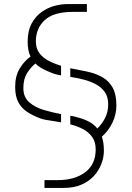

<svg xmlns="http://www.w3.org/2000/svg" viewBox="-20 -780 642 937"><path d="M278 -183Q258 -187 239 -189.5Q220 -192 204 -195Q188 -198 177 -202Q140 -216 112.5 -234Q85 -252 69.5 -281Q54 -310 54 -356Q54 -409 76 -445.5Q98 -482 129 -504Q122 -518 118.5 -536Q115 -554 115 -576Q115 -630 134.5 -665.5Q154 -701 184 -722Q214 -743 246.5 -751.5Q279 -760 306 -760H404V-722H335Q242 -722 198.5 -682Q155 -642 155 -578Q155 -544 172 -521Q189 -498 217 -483.5Q245 -469 278 -459V-412Q266 -414 256 -416.5Q246 -419 238 -422Q212 -432 190.5 -443Q169 -454 153 -470Q130 -452 112 -423Q94 -394 94 -350Q94 -306 122.5 -281Q151 -256 193.5 -243.5Q236 -231 278 -223ZM197 137V99H262Q345 99 396 60.5Q447 22 447 -51Q447 -88 429.5 -112Q412 -136 384 -150.5Q356 -165 323 -173V-215Q333 -214 342.5 -211.5Q352 -209 359 -207Q387 -200 412 -187.5Q437 -175 455 -153Q478 -175 493 -204.5Q508 -234 508 -271Q508 -308 491 -331.5Q474 -355 446.5 -369.5Q419 -384 386.5 -392Q354 -400 323 -405V-447Q351 -441 376 -436.5Q401 -432 420 -427Q455 -418 484 -400.5Q513 -383 530.5 -351Q548 -319 548 -265Q548 -222 529 -182Q510 -142 477 -113Q482 -99 484.5 -82Q487 -65 487 -45Q487 -12 474.5 20.5Q462 53 437.5 79.5Q413 106 376.5 121.5Q340 137 292 137Z"/></svg>

Font: Stick No Bills ExtraLight ExtraLight
Style: Regular
Weight: 250
Version: Version 2.000